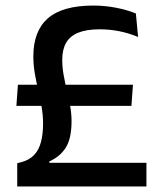

<svg xmlns="http://www.w3.org/2000/svg" viewBox="-20 -671 578 691"><path d="M39 -290 44.5 -366H458.5L453 -290ZM157.5 -85H507V0H42V-83.5L57 -87.5Q85.5 -95 102.8 -113.2Q120 -131.5 127.5 -160Q135 -188.5 135 -227Q135 -256 129.8 -285.8Q124.5 -315.5 117.5 -346Q110.5 -376.5 105.2 -407Q100 -437.5 100 -468Q100 -559.5 152.5 -605.2Q205 -651 316 -651Q357.5 -651 397.5 -643.2Q437.5 -635.5 469 -622.5L477 -538Q443 -552 408.5 -558.8Q374 -565.5 338.5 -565.5Q291 -565.5 261.2 -553.2Q231.5 -541 217.8 -516.8Q204 -492.5 204 -455.5Q204 -429 209 -401.2Q214 -373.5 220.8 -345.2Q227.5 -317 232.5 -289.2Q237.5 -261.5 237.5 -235Q237.5 -173 217 -140.2Q196.5 -107.5 157.5 -90Z"/></svg>

Font: Anek Tamil Medium
Style: Regular
Weight: 500
Designer: Aadarsh Rajan (Tamil), Yesha Goshar (Latin)
Foundry: Ek Type
Version: Version 1.003